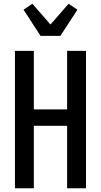

<svg xmlns="http://www.w3.org/2000/svg" viewBox="-20 -1007 540 1027"><path d="M60 0V-735H161V-422H339V-735H440V0H339V-334H161V0ZM197 -815 106 -955 153 -987 250 -876 347 -987 394 -955 303 -815Z"/></svg>

Font: Iosevka Curly Semibold
Style: Regular
Weight: 600
Monospace: yes
Designer: Belleve Invis
Foundry: Belleve Invis
Version: Version 22.1.2; ttfautohint (v1.8.4)